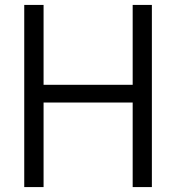

<svg xmlns="http://www.w3.org/2000/svg" viewBox="-20 -760 716 780"><path d="M78.5 0V-740H157V-415.5H519V-740H597V0H519V-343.5H157V0Z"/></svg>

Font: Encode Sans SemiCondensed SemiCondensed
Style: Regular
Weight: 400
Width: 4
Designer: Multiple Designers
Foundry: Impallari Type
Version: Version 3.000; ttfautohint (v1.8.3) -l 8 -r 50 -G 200 -x 14 